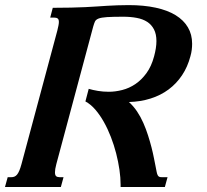

<svg xmlns="http://www.w3.org/2000/svg" viewBox="-37 -747 827 767"><path d="M584 -85Q586.9 -70.3 588.6 -61.3Q590.3 -52.2 592.8 -47.4Q595.2 -42.5 599.1 -40.8Q603 -39.1 610.4 -39.1H632.3L621.6 0H444.8V-9.3Q444.8 -36.6 440.2 -68.8Q435.5 -101.1 427 -134.3Q418.5 -167.5 406 -199.7Q393.6 -231.9 377.9 -259.8Q362.3 -287.6 343.8 -309.1Q325.2 -330.6 304.2 -341.8L317.4 -392.1Q334 -387.2 354.5 -383.8Q375 -380.4 397.5 -380.4Q423.8 -380.4 451.4 -387.5Q479 -394.5 503.7 -411.1Q528.3 -427.7 548.1 -454.8Q567.9 -481.9 578.6 -522Q587.9 -556.2 587.9 -583Q587.9 -610.8 578.1 -629.6Q568.4 -648.4 551 -659.7Q533.7 -670.9 509.3 -675.5Q484.9 -680.2 455.6 -680.2Q413.6 -680.2 390.6 -678.7Q367.7 -677.2 356.7 -672.9Q345.7 -668.5 342.3 -660.9Q338.9 -653.3 335.4 -641.1L188 -91.3Q185.1 -80.1 183.8 -72.3Q182.6 -64.5 182.6 -58.6Q182.6 -46.9 187.5 -43Q192.4 -39.1 202.1 -39.1H216.8L206.1 0H-17.1L-6.3 -39.1H7.3Q14.6 -39.1 20.3 -41.3Q25.9 -43.5 30.8 -49.1Q35.6 -54.7 40 -64.9Q44.4 -75.2 48.8 -91.3L191.9 -624.5Q194.8 -636.2 196.5 -644.8Q198.2 -653.3 198.2 -659.2Q198.2 -669.4 193.4 -673.1Q188.5 -676.8 178.2 -676.8H163.6L173.8 -715.8Q214.8 -715.8 246.6 -716.6Q278.3 -717.3 304 -718.5Q329.6 -719.7 350.6 -721.2Q371.6 -722.7 391.6 -723.9Q411.6 -725.1 432.1 -725.8Q452.6 -726.6 477.1 -726.6Q537.6 -726.6 585 -716.3Q632.3 -706.1 664.6 -686.3Q696.8 -666.5 713.6 -637.9Q730.5 -609.4 730.5 -572.3Q730.5 -560.5 729 -548.1Q727.5 -535.6 723.6 -522Q712.4 -479.5 690.2 -446.3Q668 -413.1 636.5 -389.6Q605 -366.2 564.9 -353.5Q524.9 -340.8 478 -339.4Q496.1 -323.2 510.5 -301.8Q524.9 -280.3 535.6 -255.9Q546.4 -231.4 554.4 -206.1Q562.5 -180.7 568.4 -157.7Q574.2 -134.8 577.9 -115.7Q581.5 -96.7 584 -85Z"/></svg>

Font: Arian AMU Serif
Style: Bold Italic
Weight: 700
Italic angle: -15°
Designer: Ruben Hakobyan (Tarumian)
Foundry: Ruben Hakobyan (Tarumian)
Version: Version 1.002